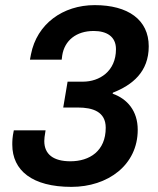

<svg xmlns="http://www.w3.org/2000/svg" viewBox="-20 -718 616 750"><path d="M259 12C401 12 518 -73 518 -211C518 -285 477 -332 420 -352L421 -356C497 -386 561 -437 561 -537C561 -641 480 -698 350 -698C225 -698 124 -624 101 -506L97 -485H221L223 -501C232 -560 278 -597 346 -597C396 -597 433 -576 433 -526C433 -439 368 -399 304 -399H244L227 -298H284C342 -298 393 -282 393 -219C393 -128 330 -88 255 -88C189 -88 153 -115 153 -167C153 -175 154 -186 158 -209H34C28 -181 28 -166 28 -153C28 -52 106 12 259 12Z"/></svg>

Font: Archivo SemiBold
Style: Italic
Weight: 600
Italic angle: -10°
Designer: Hector Gatti
Foundry: Omnibus-Type
Version: Version 2.001